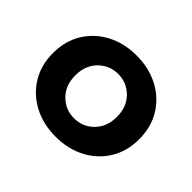

<svg xmlns="http://www.w3.org/2000/svg" viewBox="-114 -632 803 803"><g transform="rotate(45 288.0 -230.0)"><path d="M33 -230Q33 -302 66.5 -356Q100 -410 157.5 -440Q215 -470 288 -470Q361 -470 418.5 -440Q476 -410 509.5 -356Q543 -302 543 -230Q543 -158 509.5 -104Q476 -50 418.5 -20Q361 10 288 10Q215 10 157.5 -20Q100 -50 66.5 -104Q33 -158 33 -230ZM165 -230Q165 -171 201 -135Q237 -99 288 -99Q339 -99 375 -135Q411 -171 411 -230Q411 -289 375 -325Q339 -361 288 -361Q237 -361 201 -325Q165 -289 165 -230Z"/></g></svg>

Font: Von Semi
Style: Regular
Weight: 600
Version: Version 4.000; ttfautohint (v1.8.4.7-5d5b)